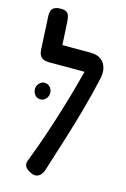

<svg xmlns="http://www.w3.org/2000/svg" viewBox="-116 -793 566 862"><g transform="rotate(15 167.0 -362.0)"><path d="M117 9Q93 -3 88 -16.5Q83 -30 92 -48Q119 -119 140 -181.5Q161 -244 178.5 -301Q196 -358 211 -413Q226 -468 241 -524L307 -473Q291 -402 271.5 -331.5Q252 -261 228 -184Q204 -107 175 -16Q170 -4 162 4Q154 12 143 14Q132 16 117 9ZM306 -470 244 -492H69Q43 -492 31 -503Q19 -514 18 -539L10 -695Q10 -708 13.5 -717.5Q17 -727 27.5 -732.5Q38 -738 58 -738Q75 -738 83.5 -732Q92 -726 95 -715.5Q98 -705 99 -691L105 -582H234Q267 -582 285.5 -568Q304 -554 310 -528.5Q316 -503 306 -470ZM72 -321Q57 -321 47 -332.5Q37 -344 37 -361Q37 -375 47.5 -386.5Q58 -398 72 -398Q87 -398 97.5 -387Q108 -376 108 -360Q108 -344 97.5 -332.5Q87 -321 72 -321Z"/></g></svg>

Font: Fredoka Condensed
Style: Regular
Weight: 400
Width: 3
Designer: Ben Nathan
Foundry: Milena B. Brandão, Ben Nathan
Version: Version 2.001